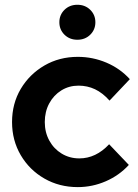

<svg xmlns="http://www.w3.org/2000/svg" viewBox="-20 -767 572 797"><path d="M302.9 9.7Q226.1 9.7 164.2 -25.9Q102.3 -61.4 66.1 -122.9Q30 -184.4 30 -260.3Q30 -336.9 66.1 -397.9Q102.3 -458.9 164.2 -495Q226.1 -531 302.9 -531Q365 -531 421.7 -507Q478.5 -482.9 518.9 -438.4L434.7 -349.4Q406.1 -381.4 374.4 -396.5Q342.7 -411.5 306 -411.5Q266.5 -411.5 234.6 -391.7Q202.8 -372 184.4 -337.8Q165.9 -303.6 165.9 -260.3Q165.9 -217.7 184.7 -183.4Q203.5 -149.1 236.2 -129.3Q268.9 -109.5 309.2 -109.5Q378.3 -109.5 433 -168.2L514.8 -82.4Q474.8 -38.7 419 -14.5Q363.3 9.7 302.9 9.7ZM301.2 -602Q269 -602 247.7 -622.9Q226.4 -643.9 226.4 -674.6Q226.4 -705.3 247.7 -726.3Q269 -747.2 301.2 -747.2Q333.3 -747.2 354.6 -726.3Q375.9 -705.3 375.9 -674.6Q375.9 -643.9 354.6 -622.9Q333.3 -602 301.2 -602Z"/></svg>

Font: Red Hat Display VF
Style: Regular
Weight: 300
Designer: Pentagram, MCKL
Foundry: Pentagram, MCKL
Version: Version 1.023